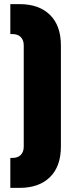

<svg xmlns="http://www.w3.org/2000/svg" viewBox="-20 -770 365 930"><path d="M95 -550Q95 -576 80.5 -590.5Q66 -605 40 -605H30V-750H75Q169 -750 222 -698Q275 -646 275 -550V-60Q275 36 222 88Q169 140 75 140H30V-5H40Q66 -5 80.5 -19.5Q95 -34 95 -60Z"/></svg>

Font: FFF_AZADLIQ Black
Style: Regular
Weight: 900
Designer: bBox Type GmbH
Foundry: bBox Type GmbH
Version: Version 1.001